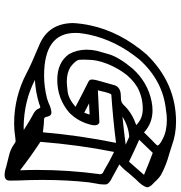

<svg xmlns="http://www.w3.org/2000/svg" viewBox="4 -749 769 817"><g transform="rotate(90 388.5 -340.5)"><path d="M668 -504.9Q696.3 -536.6 724.1 -568.8Q677.7 -588.4 630.4 -606Q602.5 -576.7 574.7 -548.3Q622.1 -527.3 668 -504.9ZM327.6 -240.2Q337.9 -240.2 368.7 -243.7Q399.4 -247.1 434.6 -277.3Q386.2 -303.2 335.9 -328.1Q327.6 -331.5 322.8 -335.9Q318.4 -339.4 318.4 -346.2Q318.4 -347.2 318.6 -351.3Q318.8 -355.5 320.3 -363.3Q322.3 -373 325.7 -383.3Q329.1 -393.6 342.3 -442.4Q350.6 -470.2 389.2 -470.2Q400.9 -470.2 408.2 -471.7Q418.5 -472.7 432.6 -488.3Q464.4 -519.5 512.2 -535.6Q485.4 -563.5 443.4 -563.5Q393.6 -563.5 351.1 -540.5Q312 -516.6 286.6 -478.5Q250.5 -424.3 238.3 -368.7Q233.9 -346.7 233.9 -317.4Q233.9 -314.5 234.1 -296.6Q234.4 -278.8 265.6 -255.4Q291 -240.2 327.6 -240.2ZM459.5 -314.5Q464.4 -325.7 467.3 -337.4L419.9 -335ZM476.6 -477.1Q535.6 -482.9 595.7 -490.7L562 -505.9Q517.6 -502.9 476.6 -477.1ZM543 -138.7Q556.2 -293.5 587.9 -449.7Q482.9 -436.5 382.8 -429.7Q377 -428.7 366.7 -381.8Q365.2 -375.5 364.3 -372.6Q492.7 -378.9 498 -378.9Q504.4 -378.9 509.3 -373Q513.2 -367.2 513.2 -358.9Q513.2 -354 512.2 -348.6Q499.5 -289.6 458.5 -250Q398.9 -199.7 319.8 -199.7Q245.6 -199.7 210 -250Q191.4 -284.2 191.4 -324.7Q191.4 -344.7 195.8 -366.2Q197.8 -375.5 210.7 -419.2Q223.6 -462.9 273.4 -522Q331.5 -585 411.6 -601.1Q431.2 -605 449.7 -605Q504.4 -605 543.5 -568.8Q583 -609.4 585 -610.4Q597.7 -622.1 599.1 -626V-626.5Q599.1 -634.3 570.3 -648.9Q537.6 -666 489.7 -666Q468.8 -666 446.8 -662.1Q322.8 -648.9 233.4 -549.3Q151.9 -449.7 127.4 -335.4Q123 -314.5 120.6 -293Q120.1 -284.2 120.1 -276.4Q120.1 -143.6 301.8 -143.6Q349.1 -143.6 399.4 -156.2Q406.7 -158.2 417.5 -162.6Q443.8 -174.8 459 -174.8Q472.2 -174.8 476.1 -158.7Q478 -144.5 485.8 -143.6Q502 -143.6 543 -138.7ZM517.6 -56.6 533.2 -57.1Q484.4 -88.4 470.7 -94.7Q446.8 -106 441.9 -121.1Q439.5 -127.4 436 -127.4Q432.6 -127.4 419.9 -122.1Q371.1 -107.4 320.3 -104.5Q409.2 -58.6 517.6 -56.6ZM704.6 -41.5Q703.1 -78.1 703.1 -114.7Q703.1 -247.6 721.2 -381.3V-382.8Q721.2 -391.6 710.4 -396.5L705.1 -398.9Q667 -421.9 626.5 -441.4Q596.7 -293 583.5 -127.9Q646 -86.9 704.6 -41.5ZM723.6 24.4Q720.2 24.4 712.4 23.4Q697.8 21 693.4 18.6Q669.4 12.2 644.5 6.3Q614.7 0 591.8 -17.1Q585.4 -22 580.6 -22.5Q575.2 -22.5 565.4 -21Q534.2 -16.1 505.9 -16.1Q392.1 -16.1 291 -69.3Q256.3 -87.9 172.9 -122.6Q79.1 -161.1 78.1 -267.1Q80.1 -303.7 87.9 -339.8Q114.7 -467.3 211.9 -580.1Q333.5 -705.1 498 -705.1Q551.8 -705.1 599.1 -687.5Q616.7 -681.6 634.8 -676.3Q683.6 -663.1 725.1 -640.6Q742.2 -628.9 755.4 -613.3L761.2 -607.9Q776.9 -593.3 776.9 -582Q776.9 -580.6 776.4 -579.1Q770.5 -560.1 743.7 -534.7Q727.1 -516.1 716.3 -503.4Q699.2 -480.5 679.7 -463.9L734.9 -433.6Q761.7 -421.4 764.6 -407.7Q765.1 -403.8 765.1 -399.4Q765.1 -381.8 760.3 -360.8Q757.3 -345.7 755.9 -334Q745.6 -241.7 745.6 -136.7Q745.6 -86.4 748 -32.7Q748.5 -13.7 748.5 -2.9Q748.5 7.3 748 9.3Q744.6 24.4 723.6 24.4Z"/></g></svg>

Font: Third Street
Style: Regular
Weight: 400
Designer: GGBotNet
Foundry: GGBotNet
Version: 0.90